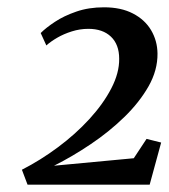

<svg xmlns="http://www.w3.org/2000/svg" viewBox="-20 -928 462 526"><path d="M55.5 -422 40 -463Q91 -489 139 -524.8Q187 -560.5 225 -602Q263 -643.5 285 -686Q307 -728.5 306.5 -767Q306.5 -806 284 -827.5Q261.5 -849 222 -849Q199 -849 176.8 -842Q154.5 -835 136.5 -824.5Q118.5 -814 107 -803.5L91.5 -837.5Q106 -852 130.5 -868.2Q155 -884.5 189 -896.2Q223 -908 265 -908Q311.5 -908 344.2 -891Q377 -874 394 -845.2Q411 -816.5 411.5 -781.5Q412 -735.5 386.8 -691.2Q361.5 -647 320 -606.8Q278.5 -566.5 228.2 -532.8Q178 -499 128 -474L346.5 -494.5L381.5 -547.5L421.5 -537.5L390 -422Z"/></svg>

Font: Merriweather 60pt SemiBold
Style: Italic
Weight: 600
Italic angle: -7.8°
Version: Version 2.101